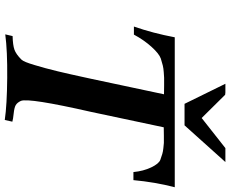

<svg xmlns="http://www.w3.org/2000/svg" viewBox="-98 -842 942 785"><g transform="rotate(90 372.5 -449.0)"><path d="M745 -693Q724 -612 716 -524H683Q679 -565 664 -596.5Q649 -628 633 -634Q619 -639 609 -642Q599 -645 584.5 -646.5Q570 -648 564 -648.5Q558 -649 534.5 -648.5Q511 -648 500 -648Q442 -373 437 -351Q379 -96 392 -64Q399 -49 409 -43Q419 -37 443 -34.5Q467 -32 477 -29L470 2Q409 -7 298 -8Q187 -9 120 0L127 -30Q164 -31 182.5 -37.5Q201 -44 223 -66Q228 -71 233.5 -84.5Q239 -98 245.5 -120Q252 -142 258 -163.5Q264 -185 271 -214.5Q278 -244 282.5 -264Q287 -284 293 -311.5Q299 -339 301 -348L365 -649Q353 -649 329 -649.5Q305 -650 297.5 -649.5Q290 -649 274.5 -648Q259 -647 247 -644Q235 -641 219 -636Q199 -629 171 -598Q143 -567 121 -526H88Q115 -603 132 -693ZM642 -900 492 -733H404L322 -900Q327 -900 338 -900Q349 -900 358 -900L367 -899L462 -803L585 -900Z"/></g></svg>

Font: GFS Artemisia
Style: Bold Italic
Weight: 700
Italic angle: -12°
Designer: Designed by Takis Katsoulidis and George D. Matthiopoulos.
Foundry: Designed by Takis Katsoulidis and George D. Matthiopoulos.
Version: Version 1.0